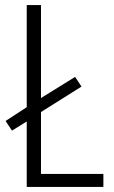

<svg xmlns="http://www.w3.org/2000/svg" viewBox="-20 -734 447 754"><path d="M85 0V-257L27 -221L2 -259L85 -313V-714H141V-349L275 -432L300 -394L141 -294V-51H386V0Z"/></svg>

Font: Noto Sans Lao Looped Condensed Light
Style: Regular
Weight: 300
Width: 3
Designer: Mark Frömberg, Ben Mitchell
Foundry: The Fontpad Ltd
Version: Version 1.002; ttfautohint (v1.8.4.7-5d5b)